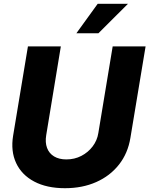

<svg xmlns="http://www.w3.org/2000/svg" viewBox="-20 -969 778 1000"><path d="M318.4 11.2Q223.6 11.2 158.2 -23.4Q92.8 -58.1 64 -119.9Q35.2 -181.6 48.3 -262.2L125.5 -727.5H296.9L220.7 -265.1Q214.4 -227.1 225.1 -198.5Q235.8 -169.9 261.7 -154.3Q287.6 -138.7 325.7 -138.7Q368.2 -138.7 403.6 -157Q439 -175.3 462.6 -206.5Q486.3 -237.8 492.2 -276.4L566.9 -727.5H738.3L659.2 -251Q646 -170.4 599.6 -111.6Q553.2 -52.7 481.2 -20.8Q409.2 11.2 318.4 11.2ZM377.9 -795.9 488.8 -949.2H646.5L492.7 -795.9Z"/></svg>

Font: Inter 28pt ExtraBold
Style: Italic
Weight: 800
Italic angle: -9.3988°
Designer: Rasmus Andersson
Foundry: rsms
Version: Version 4.001;git-66647c0bb